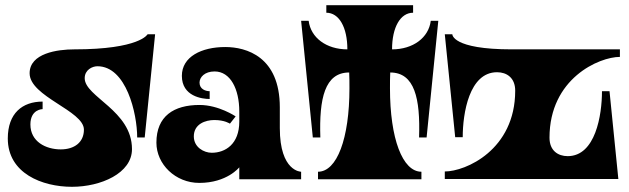

<svg xmlns="http://www.w3.org/2000/svg" viewBox="-20 -690 2421 739"><path d="M548 -558C548 -558 518 -500 266 -500C201 -500 94 -485 94 -408C94 -318 303 -264 303 -191C303 -142 266 -115 214 -115C156 -115 97 -145 97 -211C97 -270 144 -270 144 -270V-299C66 -299 10 -254 10 -157C10 -23 142 29 257 29C368 29 488 -23 488 -116C488 -265 306 -317 306 -389C306 -421 335 -435 355 -435C466 -435 508 -253 508 -161H537L577 -558Z M1057 -197V-277C1057 -472 928 -509 847 -509C756 -509 680 -472 680 -398C680 -319 758 -309 787 -309V-339C771 -339 748 -347 748 -372C748 -393 768 -415 806 -415C867 -415 901 -347 901 -261V-222C901 -135 847 -102 795 -102C765 -102 726 -123 726 -165C726 -213 771 -228 805 -228C845 -228 865 -214 865 -214L887 -242C887 -242 822 -286 748 -286C649 -286 582 -243 582 -141C582 -58 655 14 747 14C854 14 901 -46 901 -46V0H1139V-29C1139 -29 1057 -29 1057 -197Z M1184 -161H1213C1208 -311 1230 -411 1324 -411C1325 -392 1325 -372 1325 -350C1325 -157 1277 -29 1204 -29V0H1602V-29C1529 -29 1481 -157 1481 -350C1481 -372 1481 -392 1482 -411C1576 -411 1598 -311 1593 -161H1622L1667 -610H1638C1630 -545 1570 -500 1489 -500C1489 -585 1521 -641 1570 -641V-670H1236V-641C1285 -641 1317 -585 1317 -500C1236 -500 1176 -545 1168 -610H1139Z M2366 -500H1950C1719 -500 1721 -558 1721 -558H1692L1732 -162H1761C1761 -254 1786 -412 1893 -412C1930 -412 1963 -391 1963 -341C1963 -113 1772 -30 1692 -30V-1H2360L2326 -339H2297C2297 -247 2272 -89 2165 -89C2128 -89 2095 -110 2095 -160C2095 -388 2286 -471 2366 -471Z"/></svg>

Font: Ouroboros
Style: Regular
Weight: 400
Designer: Ariel Martín Pérez
Foundry: Velvetyne Type Foundry
Version: Version 2.001;hotconv 1.0.109;makeotfexe 2.5.65596